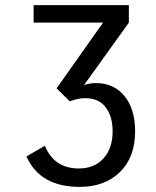

<svg xmlns="http://www.w3.org/2000/svg" viewBox="-20 -720 610 751"><path d="M308.5 -387Q331 -395 355 -395Q425.5 -395 467 -344.2Q508.5 -293.5 508.5 -206.5Q508.5 -105 449.2 -47Q390 11 291.5 11Q136.5 11 83.5 -108L155.5 -150Q192 -61 288.5 -61Q349 -61 384.8 -100.5Q420.5 -140 420.5 -206Q420.5 -265.5 393 -300.8Q365.5 -336 314.5 -336Q284 -336 253 -323.5L201.5 -374.5L383 -631.5H111.5V-700H484V-631.5Z"/></svg>

Font: League Mono Narrow
Style: Regular
Weight: 400
Width: 3
Designer: Tyler Finck
Foundry: The League of Moveable Type / Tyler Finck
Version: Version 2.210